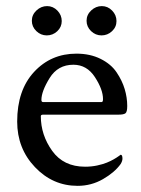

<svg xmlns="http://www.w3.org/2000/svg" viewBox="-20 -601 460 627"><path d="M219.7 -389.6Q168.9 -389.6 142.1 -346.2Q115.2 -302.7 115.2 -274.4Q115.2 -267.6 121.1 -267.6H311.5Q316.4 -267.6 316.4 -277.3Q316.4 -308.6 290 -349.1Q263.7 -389.6 219.7 -389.6ZM229.5 -425.8Q274.4 -425.8 308.6 -408.7Q342.8 -391.6 360.8 -364.7Q378.9 -337.9 387.2 -310.1Q395.5 -282.2 395.5 -254.9Q395.5 -235.4 389.6 -231Q383.8 -226.6 367.2 -226.6H121.1Q113.3 -226.6 113.3 -221.7Q113.3 -160.2 150.4 -108.4Q187.5 -56.6 257.8 -56.6Q278.3 -56.6 296.9 -60.5Q315.4 -64.5 328.6 -69.8Q341.8 -75.2 351.1 -80.6Q360.4 -85.9 367.2 -90.8L374 -95.7Q379.9 -95.7 379.9 -83Q379.9 -75.2 374 -65.4Q354.5 -38.1 316.4 -16.1Q278.3 5.9 233.4 5.9Q152.3 5.9 94.2 -55.2Q36.1 -116.2 36.1 -204.1Q36.1 -306.6 91.3 -366.2Q146.5 -425.8 229.5 -425.8ZM277.8 -566.9Q293 -581.1 312.5 -581.1Q332 -581.1 346.2 -566.4Q360.4 -551.8 360.4 -532.2Q360.4 -512.7 345.7 -499Q331.1 -485.4 311.5 -485.4Q292 -485.4 277.3 -499.5Q262.7 -513.7 262.7 -533.2Q262.7 -552.7 277.8 -566.9ZM99.1 -566.9Q114.3 -581.1 133.8 -581.1Q153.3 -581.1 167.5 -566.4Q181.6 -551.8 181.6 -532.2Q181.6 -512.7 167 -499Q152.3 -485.4 132.8 -485.4Q113.3 -485.4 98.6 -499.5Q84 -513.7 84 -533.2Q84 -552.7 99.1 -566.9Z"/></svg>

Font: Crimson Text
Style: Roman
Weight: 400
Version: Version 0.13